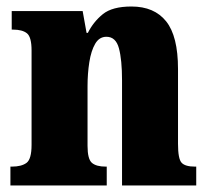

<svg xmlns="http://www.w3.org/2000/svg" viewBox="-20 -570 644 590"><path d="M12 0V-58H16Q46 -58 61.5 -69.5Q77 -81 77 -125V-415Q77 -456 63 -467.5Q49 -479 20 -479H16V-536H234L246 -469H250Q267 -503 296 -526.5Q325 -550 384 -550Q454 -550 490.5 -504.5Q527 -459 527 -358V-128Q527 -82 538 -70Q549 -58 579 -58H583V0H355V-323Q355 -386 345.5 -421.5Q336 -457 307 -457Q285 -457 272.5 -435.5Q260 -414 254.5 -379Q249 -344 249 -305V-122Q249 -81 262.5 -69.5Q276 -58 305 -58H308V0Z"/></svg>

Font: Noto Serif Lao Condensed Black
Style: Regular
Weight: 900
Width: 3
Designer: Monotype Design Team
Foundry: Monotype Imaging Inc.
Version: Version 2.003; ttfautohint (v1.8.4.7-5d5b)